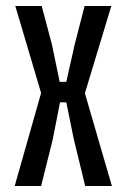

<svg xmlns="http://www.w3.org/2000/svg" viewBox="-20 -620 419 640"><path d="M29 0 117 -310 31 -600H119L153 -472L179 -347H201L229 -472L262 -600H351L263 -309L353 0H264L226 -156L201 -279H180L156 -156L117 0Z"/></svg>

Font: Big Shoulders Text Medium
Style: Regular
Weight: 500
Designer: Patric King
Foundry: XO Type Co
Version: Version 1.000; ttfautohint (v1.8.2)